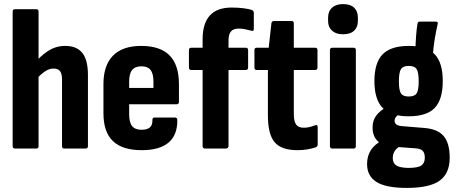

<svg xmlns="http://www.w3.org/2000/svg" viewBox="-20 -728 2237 941"><path d="M294 0Q284 0 284 -12V-339Q284 -367 274 -379.5Q264 -392 242 -392Q222 -392 202 -379Q182 -366 160 -343L146 -414Q176 -452 214.5 -477.5Q253 -503 300 -503Q356 -503 383.5 -468.5Q411 -434 411 -360V-12Q411 0 400 0ZM54 0Q42 0 42 -12V-671Q42 -683 54 -683H158Q169 -683 169 -671V-12Q169 0 158 0Z M674 8Q580 8 533.5 -36.5Q487 -81 487 -173V-316Q487 -408 534 -455.5Q581 -503 672 -503Q765 -503 811 -456.5Q857 -410 857 -315V-229Q857 -217 846 -217H613V-169Q613 -128 627.5 -110Q642 -92 674 -92Q701 -92 714.5 -103.5Q728 -115 727 -141Q727 -152 738 -152H838Q848 -152 849 -140Q850 -67 806.5 -29.5Q763 8 674 8ZM613 -297H732V-328Q732 -367 718 -385Q704 -403 674 -403Q642 -403 627.5 -385Q613 -367 613 -328Z M983 0Q979 0 976 -3.5Q973 -7 973 -12V-385H918Q906 -385 906 -397V-483Q906 -494 918 -494H973V-536Q973 -613 1008.5 -652Q1044 -691 1115 -691Q1147 -691 1174 -687.5Q1201 -684 1215 -679Q1224 -674 1224 -665V-587Q1224 -572 1210 -578Q1197 -581 1182 -584.5Q1167 -588 1150 -588Q1124 -588 1112 -574Q1100 -560 1100 -530V-494H1184Q1196 -494 1196 -483V-397Q1196 -385 1184 -385H1100V-12Q1100 -7 1096.5 -3.5Q1093 0 1088 0Z M1438 8Q1359 8 1326 -31Q1293 -70 1293 -162V-385H1238Q1227 -385 1227 -397V-483Q1227 -494 1238 -494H1297L1310 -613Q1312 -625 1322 -625H1410Q1420 -625 1420 -613V-494H1524Q1536 -494 1536 -483V-397Q1536 -385 1524 -385H1420V-170Q1420 -134 1431 -118Q1442 -102 1469 -102Q1482 -102 1495.5 -105Q1509 -108 1524 -114Q1537 -119 1537 -104V-20Q1537 -9 1527 -6Q1510 0 1487 4Q1464 8 1438 8Z M1609 0Q1597 0 1597 -12V-483Q1597 -494 1609 -494H1713Q1724 -494 1724 -483V-12Q1724 0 1713 0ZM1661 -560Q1627 -560 1607.5 -577.5Q1588 -595 1588 -625V-642Q1588 -673 1607.5 -690.5Q1627 -708 1661 -708Q1697 -708 1715.5 -690.5Q1734 -673 1734 -642V-625Q1734 -595 1715.5 -577.5Q1697 -560 1661 -560Z M1974 193Q1872 193 1825.5 164Q1779 135 1779 76Q1779 37 1797.5 8Q1816 -21 1855 -41L1945 -13Q1925 -4 1915 11.5Q1905 27 1905 47Q1905 72 1922.5 83Q1940 94 1980 95Q2028 95 2045 83Q2062 71 2062 45Q2062 22 2052 11.5Q2042 1 2017 -1L1896 -10Q1853 -14 1829.5 -38Q1806 -62 1806 -103Q1806 -139 1825 -163Q1844 -187 1876 -204L1947 -171Q1930 -166 1922 -156.5Q1914 -147 1914 -136Q1914 -126 1921.5 -119Q1929 -112 1948 -110L2058 -101Q2125 -96 2154.5 -61Q2184 -26 2184 45Q2184 122 2134.5 157.5Q2085 193 1974 193ZM1983 -158Q1895 -158 1855 -199.5Q1815 -241 1815 -331Q1815 -420 1855 -461.5Q1895 -503 1984 -503Q2072 -503 2111 -461.5Q2150 -420 2150 -331Q2150 -241 2111 -199.5Q2072 -158 1983 -158ZM1983 -255Q2012 -255 2022 -270.5Q2032 -286 2032 -329Q2032 -373 2022 -389Q2012 -405 1983 -405Q1955 -405 1945 -389Q1935 -373 1935 -329Q1935 -286 1945 -270.5Q1955 -255 1983 -255ZM2101 -452 2016 -485Q2017 -523 2019.5 -555Q2022 -587 2026 -611Q2028 -622 2036 -622H2115Q2129 -622 2125 -610Q2116 -570 2110 -533Q2104 -496 2101 -452Z"/></svg>

Font: Sofia Sans Condensed ExtraBold
Style: Regular
Weight: 800
Designer: Botio Nikoltchev, Ani Petrova
Foundry: lettersoup
Version: Version 4.101